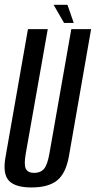

<svg xmlns="http://www.w3.org/2000/svg" viewBox="-31 -800 411 824"><path d="M104 4.5Q175.5 4.5 213.2 -25Q251 -54.5 264.5 -128L360 -675H275L181 -140.5Q172.5 -92 157.5 -75Q142.5 -58 115.5 -58Q89.5 -58 80.2 -75Q71 -92 79.5 -140.5L174 -675H89L-7 -128Q-20.5 -54.5 6.8 -25Q34 4.5 104 4.5ZM244 -701.5H285.5L258.5 -779.5H199Z"/></svg>

Font: Anybody ExtraCondensed
Style: Italic
Weight: 400
Width: 2
Italic angle: -10°
Version: Version 1.113;gftools[0.9.25]